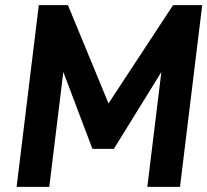

<svg xmlns="http://www.w3.org/2000/svg" viewBox="-20 -732 812 752"><path d="M45 0 132 -712H246L405 -327L658 -712H772L685 0H557L612 -450L426 -149H342L228 -450L173 0Z"/></svg>

Font: Haskoy Bold
Style: Italic
Weight: 700
Designer: Ertekin Erdin
Foundry: Ertekin Erdin
Version: Version 2.000; ttfautohint (v1.8.4.7-5d5b)